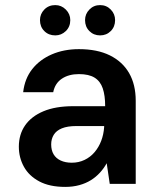

<svg xmlns="http://www.w3.org/2000/svg" viewBox="-20 -722 619 754"><path d="M236 12Q175 12 134.5 -9.5Q94 -31 74 -67Q54 -103 54 -146Q54 -194 78.5 -229.5Q103 -265 150.5 -285Q198 -305 268 -305H393Q393 -347 383.5 -375Q374 -403 351.5 -417Q329 -431 290 -431Q250 -431 223 -413Q196 -395 189 -360H71Q77 -413 106.5 -450.5Q136 -488 183.5 -508.5Q231 -529 290 -529Q362 -529 411.5 -504.5Q461 -480 487 -435Q513 -390 513 -326V0H411L399 -81Q388 -61 372.5 -44Q357 -27 337 -14.5Q317 -2 291.5 5Q266 12 236 12ZM262 -83Q289 -83 312 -94Q335 -105 351.5 -124.5Q368 -144 377.5 -169Q387 -194 389 -223V-227H280Q245 -227 223 -218Q201 -209 191 -192.5Q181 -176 181 -155Q181 -132 190.5 -116Q200 -100 218.5 -91.5Q237 -83 262 -83ZM197 -583Q171 -583 154 -600Q137 -617 137 -643Q137 -667 154 -684.5Q171 -702 197 -702Q221 -702 238.5 -684.5Q256 -667 256 -643Q256 -617 238.5 -600Q221 -583 197 -583ZM373 -583Q348 -583 331 -600Q314 -617 314 -643Q314 -667 331 -684.5Q348 -702 373 -702Q398 -702 415 -684.5Q432 -667 432 -643Q432 -617 415 -600Q398 -583 373 -583Z"/></svg>

Font: DM Sans 11pt SemiBold
Style: Regular
Weight: 600
Version: Version 4.004;gftools[0.9.30]